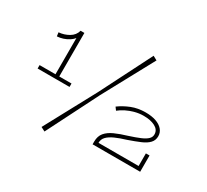

<svg xmlns="http://www.w3.org/2000/svg" viewBox="-160 -983 1418 1318"><g transform="rotate(30 549.0 -323.5)"><path d="M68 -519 64 -549Q106 -552 143 -573.5Q180 -595 190 -634L212 -621Q200 -575 158.5 -548.5Q117 -522 68 -519ZM64 -262V-289H317V-262ZM190 -262V-634H220V-262ZM504 -329 710 -736 743 -718 526 -317 321 89 288 72ZM999 -129H1028V0H651V-22Q651 -65 673.5 -92Q696 -119 737 -137.5Q778 -156 832 -172Q885 -189 919 -203.5Q953 -218 969.5 -234.5Q986 -251 985 -273Q984 -308 948.5 -326.5Q913 -345 858 -345Q823 -345 789 -336Q755 -327 726 -312.5Q697 -298 675 -280L658 -303Q697 -332 747 -352Q797 -372 858 -372Q906 -372 940.5 -360Q975 -348 994.5 -325.5Q1014 -303 1014 -273Q1014 -241 993.5 -219Q973 -197 934.5 -180.5Q896 -164 841 -145Q791 -130 755.5 -114Q720 -98 700.5 -78Q681 -58 681 -29H999Z"/></g></svg>

Font: BioRhyme SemiExpanded ExtraLight
Style: Regular
Weight: 250
Width: 6
Designer: Aoife Mooney
Foundry: Aoife Mooney Type
Version: Version 1.600;gftools[0.9.33]